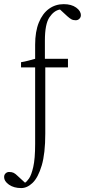

<svg xmlns="http://www.w3.org/2000/svg" viewBox="-32 -702 417 943"><path d="M72.3 221.7Q36.1 221.7 12.2 205.1Q-11.7 188.5 -11.7 167Q-11.7 156.2 -4.4 149.4Q2.9 142.6 12.7 142.6Q26.4 142.6 35.2 147Q43.9 151.4 54.7 162.1L90.8 195.3Q98.6 191.4 110.4 174.8Q122.1 158.2 131.3 118.2Q140.6 78.1 140.6 4.9V-482.4Q140.6 -546.9 158.7 -591.3Q176.8 -635.7 208.5 -658.7Q240.2 -681.6 281.2 -681.6Q318.4 -681.6 341.8 -665Q365.2 -648.4 365.2 -627Q365.2 -617.2 357.9 -609.9Q350.6 -602.5 339.8 -602.5Q327.1 -602.5 318.4 -607.4Q309.6 -612.3 298.8 -622.1L262.7 -655.3Q233.4 -650.4 210.9 -617.2Q188.5 -584 188.5 -502.9V-413.1L190.4 -371.1V-45.9Q190.4 51.8 172.9 110.8Q155.3 169.9 128.4 195.8Q101.6 221.7 72.3 221.7ZM71.3 -371.1V-396.5Q89.8 -399.4 106 -403.8Q122.1 -408.2 140.6 -413.1H220.7H301.8V-371.1Z"/></svg>

Font: Crimson Pro ExtraLight
Style: Regular
Weight: 250
Designer: Jacques Le Bailly
Foundry: Baron von Fonthausen
Version: Version 1.003